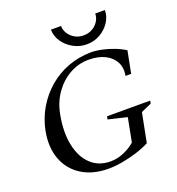

<svg xmlns="http://www.w3.org/2000/svg" viewBox="-165 -1068 1116 1214"><g transform="rotate(-20 393.5 -460.5)"><path d="M359 15Q252 15 178.5 -31.5Q105 -78 74.5 -159.5Q44 -241 64 -347Q80 -427 120 -494Q160 -561 218 -610.5Q276 -660 348.5 -687Q421 -714 501 -715Q536 -715 576 -706.5Q616 -698 655 -683Q694 -668 725 -648L696 -500H658Q668 -552 647.5 -591.5Q627 -631 582 -653.5Q537 -676 473 -676Q404 -676 344.5 -642.5Q285 -609 243.5 -550.5Q202 -492 187 -415Q165 -301 183 -212.5Q201 -124 253.5 -74Q306 -24 387 -24Q432 -24 478 -44Q524 -64 561 -98L548 -71L586 -268L600 -246L457 -280L461 -300H751L748 -281L660 -242L681 -268L639 -54Q601 -34 552 -18.5Q503 -3 452.5 6Q402 15 359 15ZM498 -771Q450 -771 408 -794Q366 -817 340.5 -855Q315 -893 315 -936H383Q383 -909 398 -885Q413 -861 439 -846Q465 -831 498 -831Q531 -831 557 -846Q583 -861 598 -885Q613 -909 613 -936H678Q678 -893 653 -855Q628 -817 587 -794Q546 -771 498 -771Z"/></g></svg>

Font: Wittgenstein
Style: Italic
Weight: 400
Italic angle: -11°
Designer: Jörg Drees
Foundry: Jörg Drees
Version: Version 1.500